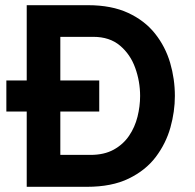

<svg xmlns="http://www.w3.org/2000/svg" viewBox="-20 -720 750 740"><path d="M83 0V-290H4.5V-410H83V-700H319Q410 -700 474 -670.2Q538 -640.5 577.8 -590.2Q617.5 -540 635.8 -477.8Q654 -415.5 654 -350Q654 -290 636.8 -228.5Q619.5 -167 580.5 -115.2Q541.5 -63.5 476.2 -31.8Q411 0 315 0ZM212.5 -123H328.5Q381.5 -123 418.2 -143.2Q455 -163.5 477.5 -196.8Q500 -230 510 -270.2Q520 -310.5 520 -350Q520 -406 501.2 -458.2Q482.5 -510.5 442.5 -544.2Q402.5 -578 339.5 -578H212.5V-410H362.5V-290H212.5Z"/></svg>

Font: Overpass
Style: Bold
Weight: 700
Designer: Delve Withrington, Dave Bailey, Thomas Jockin
Foundry: Delve Fonts LLC
Version: Version 4.000; ttfautohint (v1.8.3)